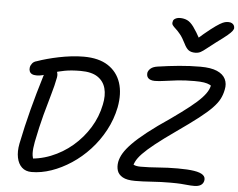

<svg xmlns="http://www.w3.org/2000/svg" viewBox="-63 -1069 1432 1154"><g transform="rotate(5 653.0 -491.5)"><path d="M168 9Q132 9 109.5 -12Q87 -33 79.5 -70Q72 -107 81 -154Q103 -262 129.5 -363.5Q156 -465 188 -569Q196 -598 208.5 -610.5Q221 -623 242 -623Q258 -623 266.5 -607.5Q275 -592 271 -570Q262 -522 245.5 -466Q229 -410 210 -339Q191 -268 172 -173Q164 -131 165 -103.5Q166 -76 179 -54L125 -70Q204 -70 276 -98.5Q348 -127 406.5 -177Q465 -227 505 -292Q545 -357 560 -432Q572 -488 560.5 -530.5Q549 -573 512.5 -597.5Q476 -622 410 -622Q353 -622 313.5 -614.5Q274 -607 245 -597Q216 -587 193 -579.5Q170 -572 147 -572Q130 -572 119.5 -577.5Q109 -583 105 -593.5Q101 -604 103 -616Q105 -629 114.5 -641Q124 -653 141 -657Q169 -667 202 -676Q235 -685 271.5 -692.5Q308 -700 346 -704.5Q384 -709 421 -709Q512 -709 568 -672.5Q624 -636 645 -572Q666 -508 650 -423Q635 -349 599.5 -283Q564 -217 514.5 -163.5Q465 -110 406.5 -71.5Q348 -33 287 -12Q226 9 168 9ZM792 8Q743 8 717.5 -6.5Q692 -21 684.5 -44.5Q677 -68 682 -97Q687 -123 703 -150Q719 -177 751.5 -210.5Q784 -244 838.5 -287Q893 -330 976 -386Q1041 -432 1084.5 -466.5Q1128 -501 1153 -528Q1178 -555 1188.5 -577.5Q1199 -600 1199 -622L1211 -592Q1201 -601 1188 -607.5Q1175 -614 1154 -617.5Q1133 -621 1097 -621Q1038 -621 994 -616Q950 -611 916.5 -606Q883 -601 858 -601Q842 -601 830.5 -606Q819 -611 813.5 -621Q808 -631 810 -647Q814 -662 827.5 -673Q841 -684 866 -688Q933 -698 997 -704Q1061 -710 1125 -710Q1188 -710 1225 -694Q1262 -678 1276 -649.5Q1290 -621 1282 -585Q1276 -554 1262.5 -528Q1249 -502 1220.5 -472.5Q1192 -443 1142.5 -404.5Q1093 -366 1013 -310Q939 -258 892.5 -221Q846 -184 819.5 -156.5Q793 -129 782 -105.5Q771 -82 769 -57L753 -109Q762 -95 777 -87.5Q792 -80 819 -80Q870 -80 926 -84.5Q982 -89 1042 -89Q1104 -89 1141.5 -83Q1179 -77 1195.5 -63.5Q1212 -50 1207 -28Q1203 -11 1188.5 -2Q1174 7 1149 7Q1127 7 1109 5Q1091 3 1068 1.5Q1045 0 1006 0Q948 0 893.5 4Q839 8 792 8ZM1269 -992Q1282 -992 1290.5 -987Q1299 -982 1303 -974Q1307 -966 1306 -956Q1304 -949 1297.5 -940Q1291 -931 1271 -914Q1251 -897 1207 -865Q1171 -838 1151.5 -822Q1132 -806 1118 -798.5Q1104 -791 1085 -791Q1061 -791 1046 -801.5Q1031 -812 1017 -841Q1000 -875 984.5 -894Q969 -913 956.5 -924Q944 -935 937.5 -944Q931 -953 935 -966Q936 -977 948.5 -984Q961 -991 977 -991Q1001 -991 1020.5 -982Q1040 -973 1060 -946Q1080 -919 1108 -867H1080Q1132 -913 1165 -938.5Q1198 -964 1217.5 -975.5Q1237 -987 1248 -989.5Q1259 -992 1269 -992Z"/></g></svg>

Font: Shantell Sans
Style: Italic
Weight: 400
Italic angle: -11°
Designer: Stephen Nixon, Anya Danilova, Shantell Martin
Foundry: Arrow Type
Version: Version 1.011;[c5ecc13dd]